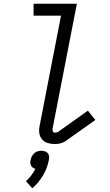

<svg xmlns="http://www.w3.org/2000/svg" viewBox="-20 -760 590 1029"><path d="M274 12Q254 12 236 6.5Q218 1 206 -12.5Q194 -26 191 -45Q188 -64 192 -84L307 -676H160V-740H392L262 -72Q260 -64 263 -56.5Q266 -49 274 -49Q278 -49 283 -50Q288 -51 291 -53L451 -167L491 -117L330 -3Q318 5 303 8.5Q288 12 274 12ZM153 249 119 211Q135 197 147.5 180Q160 163 170 145Q162 143 156 138.5Q150 134 146.5 127.5Q143 121 142.5 113Q142 105 144 97Q146 87 151 77.5Q156 68 164 61Q172 54 182 51Q192 48 202 48Q212 48 221 51Q230 54 236 61Q242 68 243 77.5Q244 87 242 97Q238 118 230.5 138.5Q223 159 211.5 178.5Q200 198 185.5 216Q171 234 153 249Z"/></svg>

Font: Lode Term
Style: Italic
Weight: 400
Italic angle: -11°
Monospace: yes
Designer: Belleve Invis
Foundry: Belleve Invis
Version: Version 29.2.0